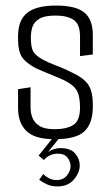

<svg xmlns="http://www.w3.org/2000/svg" viewBox="-20 -495 400 691"><path d="M176 6Q105 6 75 -23.5Q45 -53 45 -106V-174L90 -181V-108Q90 -88 97 -70.5Q104 -53 122.5 -41.5Q141 -30 176 -30Q219 -30 243.5 -45Q268 -60 268 -108Q268 -150 255.5 -170.5Q243 -191 207 -208Q198 -212 177.5 -220.5Q157 -229 136.5 -237.5Q116 -246 108 -250Q71 -270 58 -291.5Q45 -313 45 -353V-365Q45 -422 77.5 -448.5Q110 -475 182 -475Q253 -475 283.5 -450Q314 -425 314 -369V-299L268 -293V-364Q268 -408 245 -423.5Q222 -439 180 -439Q139 -439 120 -426.5Q101 -414 96 -396Q91 -378 91 -362Q91 -325 99.5 -310Q108 -295 133 -281Q153 -270 183.5 -258.5Q214 -247 237 -235Q281 -215 297.5 -190.5Q314 -166 314 -119V-110Q314 -52 284.5 -23Q255 6 176 6ZM186 176Q165 176 148 168Q131 160 121 152L136 131Q141 138 154.5 145.5Q168 153 183 153Q208 153 221 136.5Q234 120 234 102Q234 87 223 72.5Q212 58 188 58Q172 58 159 64.5Q146 71 138 81L119 65L171 0H195L153 52Q174 38 197 38Q234 38 250.5 57.5Q267 77 267 100Q267 126 246 151Q225 176 186 176Z"/></svg>

Font: Smooch Sans
Style: Regular
Weight: 400
Designer: Robert E. Leuschke
Foundry: Robert E. Leuschke
Version: Version 1.010; ttfautohint (v1.8.3)